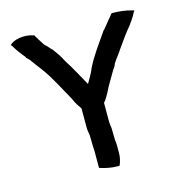

<svg xmlns="http://www.w3.org/2000/svg" viewBox="-92 -689 721 762"><g transform="rotate(-15 268.5 -308.0)"><path d="M14 -585 18 -581C30 -560 44 -542 59 -524V-521C64 -519 62 -517 71 -510C81 -495 98 -474 109 -459C141 -416 166 -364 194 -315C200 -299 211 -283 220 -270V-190C220 -177 223 -170 224 -160L225 -112V-111C226 -105 226 -97 226 -92V-24C247 -17 272 -11 299 -11H307C313 -24 318 -42 318 -60V-92C318 -100 317 -108 316 -115L315 -163V-164C314 -173 312 -181 312 -190V-268C332 -291 342 -321 357 -344C369 -363 377 -380 389 -397L390 -398L394 -408C404 -425 417 -438 430 -459C449 -485 468 -514 489 -538C500 -553 511 -568 520 -587L524 -591L514 -594C492 -600 467 -604 439 -604H433C418 -587 402 -565 387 -548H386L379 -538C351 -497 321 -458 298 -410V-409C290 -390 280 -375 270 -357C250 -392 229 -433 206 -468C195 -491 183 -507 168 -527H167C160 -534 155 -542 143 -552C133 -567 122 -584 113 -600L112 -599C77 -612 29 -604 14 -585Z"/></g></svg>

Font: SolarCharger
Style: 750
Weight: 700
Designer: Mew Too
Foundry: Cannot Into Space Fonts/KineticPlasma Fonts
Version: Version 1.100